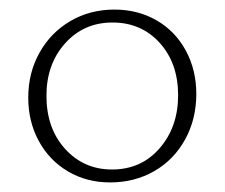

<svg xmlns="http://www.w3.org/2000/svg" viewBox="-20 -684 469 401"><path d="M39 -480Q39 -532 62.5 -574Q86 -616 127 -640Q168 -664 219 -664Q268 -664 307 -641.5Q346 -619 368 -578.5Q390 -538 390 -488Q390 -435 366.5 -392.5Q343 -350 302 -326.5Q261 -303 210 -303Q161 -303 122 -326Q83 -349 61 -389.5Q39 -430 39 -480ZM352 -485Q352 -552 313.5 -594.5Q275 -637 215 -637Q155 -637 116 -593.5Q77 -550 77 -484Q77 -416 116 -373Q155 -330 214 -330Q275 -330 313.5 -374.5Q352 -419 352 -485Z"/></svg>

Font: Ysabeau Light
Style: Regular
Weight: 300
Designer: Christian Thalmann (Catharsis Fonts)
Version: Version 0.003